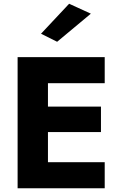

<svg xmlns="http://www.w3.org/2000/svg" viewBox="-20 -1005 643 1025"><path d="M186 0H539V-139H186ZM186 -561H539V-700H186ZM186 -300H519V-436H186ZM74 -700V0H236V-700ZM465 -932 349 -985 199 -825 285 -782Z"/></svg>

Font: Glinicke Jost Bold
Style: Bold
Weight: 700
Version: Version 3.710